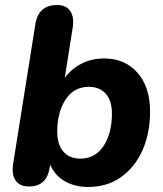

<svg xmlns="http://www.w3.org/2000/svg" viewBox="-20 -734 650 765"><path d="M331 11Q279 11 239 -11.5Q199 -34 180 -78L178 -67Q167 9 95 9Q59 9 42.5 -14.5Q26 -38 32 -79L121 -638Q133 -714 208 -714Q243 -714 259.5 -690.5Q276 -667 270 -626L238 -424Q266 -461 306 -481Q346 -501 395 -501Q478 -501 528 -444Q578 -387 578 -289Q578 -204 548 -136Q518 -68 462.5 -28.5Q407 11 331 11ZM300 -102Q360 -102 393 -153Q426 -204 426 -281Q426 -333 401.5 -360.5Q377 -388 334 -388Q274 -388 241 -337Q208 -286 208 -210Q208 -158 232.5 -130Q257 -102 300 -102Z"/></svg>

Font: Nunito ExtraBold
Style: Italic
Weight: 800
Italic angle: -9°
Designer: Vernon Adams
Foundry: Vernon Adams
Version: Version 3.601; ttfautohint (v1.8.2.53-6de2)